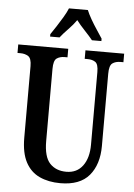

<svg xmlns="http://www.w3.org/2000/svg" viewBox="-62 -977 721 1033"><g transform="rotate(5 299.0 -460.5)"><path d="M303 10Q239 10 190.5 -12.5Q142 -35 115.5 -85Q89 -135 89 -217V-603Q89 -645 71.5 -656.5Q54 -668 29 -668H13V-714H283V-668H268Q242 -668 225 -656Q208 -644 208 -599V-210Q208 -124 241 -89Q274 -54 330 -54Q387 -54 418.5 -96.5Q450 -139 450 -211V-603Q450 -645 434 -656.5Q418 -668 391 -668H376V-714H585V-668H569Q543 -668 526 -656Q509 -644 509 -599V-209Q509 -109 459 -49.5Q409 10 303 10ZM180 -784Q193 -803 210 -829Q227 -855 243 -882Q259 -909 268 -931H370Q379 -909 394.5 -882Q410 -855 427.5 -829Q445 -803 457 -784V-771H406Q390 -791 363.5 -819Q337 -847 318 -872Q300 -846 274.5 -820Q249 -794 231 -771H180Z"/></g></svg>

Font: Noto Serif Myanmar ExtraCondensed SemiBold
Style: Regular
Weight: 600
Width: 2
Designer: Ben Mitchell and the Monotype Design Team
Foundry: Monotype Imaging Inc.
Version: Version 2.106; ttfautohint (v1.8.4.7-5d5b)